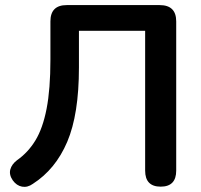

<svg xmlns="http://www.w3.org/2000/svg" viewBox="-20 -725 790 754"><path d="M611 8Q550 8 550 -55V-604H290V-460Q290 -276 244 -168Q198 -60 109 -3Q88 12 66.5 8Q45 4 30 -17Q15 -39 20.5 -59.5Q26 -80 47 -96Q90 -126 119 -173.5Q148 -221 163 -298Q178 -375 178 -491V-641Q178 -705 242 -705H607Q672 -705 672 -641V-55Q672 8 611 8Z"/></svg>

Font: Chiron GoRound TC M
Style: Regular
Weight: 500
Designer: Ryoko NISHIZUKA 西塚涼子 (kana, bopomofo & ideographs); Paul D. Hunt (Latin, Greek & Cyrillic); Sandoll Communications 산돌커뮤니
Foundry: Adobe
Version: Version 1.000;hotconv 1.1.1;makeotfexe 2.6.0